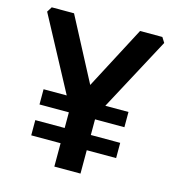

<svg xmlns="http://www.w3.org/2000/svg" viewBox="-104 -778 786 865"><g transform="rotate(15 289.0 -345.0)"><path d="M16 -666 31 -690H135L289 -397L443 -690H547L562 -666L379 -324H487V-253H350V-180H487V-109H350V0H228V-109H91V-180H228V-253H91V-324H199Z"/></g></svg>

Font: Oxanium ExtraLight SemiBold
Style: Regular
Weight: 600
Version: Version 2.000